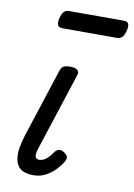

<svg xmlns="http://www.w3.org/2000/svg" viewBox="-88 -827 628 900"><g transform="rotate(10 226.0 -377.5)"><path d="M135 16Q94 16 74 0Q54 -16 49 -42Q44 -68 49 -98Q54 -128 63 -157L169 -483Q175 -503 185 -509Q195 -515 219 -515Q242 -515 252 -506Q262 -497 257 -483L136 -111Q131 -97 130 -85Q129 -73 133.5 -66.5Q138 -60 149 -60Q162 -60 173.5 -66.5Q185 -73 195.5 -85Q206 -97 215 -110Q223 -120 234.5 -122Q246 -124 259 -114Q274 -104 275.5 -94.5Q277 -85 271 -75Q262 -58 242.5 -36.5Q223 -15 196 0.5Q169 16 135 16ZM151 -686Q131 -686 127 -698Q123 -710 127 -728Q132 -749 141 -760Q150 -771 168 -771H426Q446 -771 450 -759Q454 -747 449 -728Q444 -707 435 -696.5Q426 -686 408 -686Z"/></g></svg>

Font: Playwrite CZ
Style: Regular
Weight: 400
Designer: Veronika Burian, José Scaglione
Foundry: TypeTogether
Version: Version 1.002